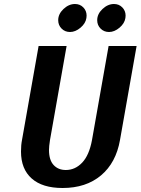

<svg xmlns="http://www.w3.org/2000/svg" viewBox="-20 -930 703 960"><path d="M85 -172Q85 -205 90 -230L173 -700H313L230 -230Q225 -198 225 -180Q225 -130 248 -105Q271 -80 309 -80Q356 -80 391 -117Q426 -154 440 -230L523 -700H663L580 -230Q560 -116 485 -53Q410 10 293 10Q192 10 138.5 -37.5Q85 -85 85 -172ZM271 -829Q271 -860 297.5 -885Q324 -910 355 -910Q380 -910 396.5 -893Q413 -876 413 -852Q413 -844 412 -840Q408 -813 382.5 -791.5Q357 -770 330 -770Q305 -770 288 -787Q271 -804 271 -829ZM466 -829Q466 -860 492.5 -885Q519 -910 550 -910Q575 -910 591.5 -893Q608 -876 608 -852Q608 -844 607 -840Q603 -813 577.5 -791.5Q552 -770 525 -770Q500 -770 483 -787Q466 -804 466 -829Z"/></svg>

Font: Scada
Style: Bold Italic
Weight: 700
Italic angle: -10°
Version: Version 4.000